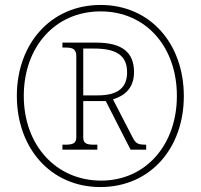

<svg xmlns="http://www.w3.org/2000/svg" viewBox="-20 -745 811 775"><path d="M385 10C587 10 722 -147 722 -357C722 -568 587 -725 386 -725C184 -725 48 -567 48 -358C48 -148 184 10 385 10ZM388 -16C208 -16 76 -157 76 -358C76 -555 202 -699 386 -699C570 -699 694 -555 694 -358C694 -161 569 -16 388 -16ZM232 -141H373V-161H360C332 -161 316 -165 316 -190V-337H407L507 -141H570V-161C538 -161 529 -165 517 -187L436 -344C478 -357 521 -385 521 -454C521 -533 474 -573 368 -573H232V-553H243C271 -553 288 -549 288 -518V-190C288 -165 271 -161 243 -161H232ZM375 -360H316V-549H360C450 -549 493 -521 493 -453C493 -393 458 -360 375 -360Z"/></svg>

Font: Noto Serif Tamil SemiCondensed Thin
Style: Regular
Weight: 100
Width: 4
Designer: Indian Type Foundry, Tom Grace, and the Monotype Design Team
Foundry: Monotype Imaging Inc.
Version: Version 2.004